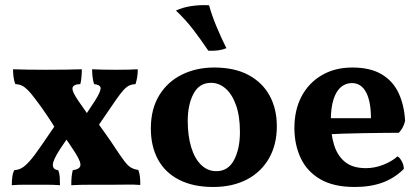

<svg xmlns="http://www.w3.org/2000/svg" viewBox="-20 -736 1669 765"><path d="M271 -218 220 -143Q190 -97 190.5 -78.5Q191 -60 212 -58Q217 -46 218 -31Q219 -16 219 2Q195 0 165.5 0Q136 0 116 0Q97 0 74 0Q51 0 27 2Q27 -15 29 -31Q31 -47 37 -58Q53 -59 66.5 -66.5Q80 -74 98 -94Q116 -114 144 -155L214 -257ZM280 -127Q268 -145 258 -160.5Q248 -176 233 -197L209 -211Q188 -246 164.5 -280.5Q141 -315 121 -341Q103 -365 91 -377Q79 -389 68 -394.5Q57 -400 41 -401Q36 -413 34 -429Q32 -445 32 -460Q58 -459 93 -458.5Q128 -458 164 -458Q201 -458 239 -458.5Q277 -459 306 -460Q306 -445 304.5 -428Q303 -411 300 -401Q272 -400 269 -386Q266 -372 293 -333Q303 -318 314 -303Q325 -288 338 -267L364 -254Q384 -226 404 -198Q424 -170 440 -145Q462 -112 476 -93.5Q490 -75 502.5 -68Q515 -61 531 -59Q536 -46 537.5 -31.5Q539 -17 539 1Q512 -1 489 -0.5Q466 0 432 0Q415 0 392 0Q369 0 345 0Q321 0 299.5 0.5Q278 1 264 2Q264 -18 265.5 -32.5Q267 -47 270 -58Q296 -61 300 -75Q304 -89 280 -127ZM306 -255 358 -334Q381 -370 381 -384Q381 -398 355 -401Q351 -412 349 -428Q347 -444 347 -460Q369 -459 391 -458.5Q413 -458 443 -458Q473 -458 491 -458.5Q509 -459 529 -460Q529 -444 526.5 -428.5Q524 -413 520 -401Q505 -400 494.5 -395Q484 -390 472 -377Q460 -364 442 -338L357 -214Z M829 9Q750 9 694 -19.5Q638 -48 609.5 -100.5Q581 -153 581 -224Q581 -301 614 -355.5Q647 -410 704.5 -438.5Q762 -467 833 -467Q915 -467 970.5 -437Q1026 -407 1054.5 -354.5Q1083 -302 1083 -233Q1083 -160 1052 -105.5Q1021 -51 964 -21Q907 9 829 9ZM842 -54Q889 -54 912.5 -98.5Q936 -143 936 -210Q936 -274 920 -318Q904 -362 878 -384Q852 -406 821 -406Q774 -406 751 -362.5Q728 -319 728 -254Q728 -196 741.5 -150.5Q755 -105 781 -79.5Q807 -54 842 -54ZM810 -534Q779 -580 749.5 -618.5Q720 -657 681 -694Q709 -707 743.5 -712Q778 -717 813 -715Q824 -675 842.5 -630.5Q861 -586 882 -544Q868 -538 850.5 -535.5Q833 -533 810 -534Z M1393 9Q1309 9 1256 -22Q1203 -53 1178 -106.5Q1153 -160 1153 -226Q1153 -297 1181 -351Q1209 -405 1261.5 -436Q1314 -467 1384 -467Q1456 -467 1501.5 -439.5Q1547 -412 1569 -363.5Q1591 -315 1594 -254Q1587 -225 1569 -207Q1544 -207 1508 -206.5Q1472 -206 1430.5 -205.5Q1389 -205 1346.5 -203.5Q1304 -202 1266 -199V-265H1458Q1458 -332 1438.5 -368.5Q1419 -405 1382 -405Q1358 -405 1339 -389.5Q1320 -374 1309 -340.5Q1298 -307 1298 -253Q1298 -202 1311 -159Q1324 -116 1354.5 -91Q1385 -66 1438 -66Q1472 -66 1506 -79Q1540 -92 1564 -113Q1573 -108 1581 -93Q1589 -78 1589 -63Q1552 -26 1504 -8.5Q1456 9 1393 9Z"/></svg>

Font: Vollkorn
Style: Bold
Weight: 700
Designer: Friedrich Althausen
Foundry: Friedrich Althausen
Version: Version 5.000